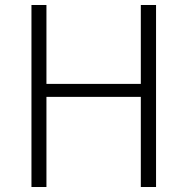

<svg xmlns="http://www.w3.org/2000/svg" viewBox="-20 -749 750 769"><path d="M106 -729H166V-413H544V-729H605V0H544V-361H166V0H106Z"/></svg>

Font: Merged Yaku Han JP Light
Style: Regular
Weight: 300
Designer: Ryoko NISHIZUKA 西塚涼子 (kana, bopomofo & ideographs); Paul D. Hunt (Latin, Greek & Cyrillic); Sandoll Communications 산돌커뮤니
Foundry: Adobe
Version: Version 2.004